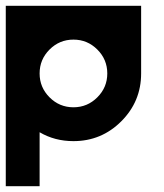

<svg xmlns="http://www.w3.org/2000/svg" viewBox="-20 -645 567 665"><path d="M117.2 -390.6Q117.2 -342.3 151.6 -307.9Q186 -273.4 234.4 -273.4Q282.7 -273.4 317.1 -307.9Q351.6 -342.3 351.6 -390.6Q351.6 -439 317.1 -473.4Q282.7 -507.8 234.4 -507.8Q186 -507.8 151.6 -473.4Q117.2 -439 117.2 -390.6ZM0 -625H468.8V-390.6Q468.8 -293.5 400.1 -224.9Q331.5 -156.2 234.4 -156.2Q169.4 -156.2 117.2 -187V0H0Z"/></svg>

Font: Leporid
Style: Regular
Weight: 400
Designer: GGBotNet
Foundry: GGBotNet
Version: 1.00